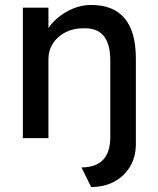

<svg xmlns="http://www.w3.org/2000/svg" viewBox="-20 -556 635 773"><path d="M347 197 308 118Q422 118 424 0V-313Q424 -448 313 -442Q274 -442 242.5 -425.5Q211 -409 193 -381Q175 -353 175 -318V0H72V-525H175V-443Q201 -482 248.5 -509Q296 -536 347 -536Q527 -536 527 -320V24Q527 75 504 114Q481 153 440.5 175Q400 197 347 197Z"/></svg>

Font: Lexend
Style: Regular
Weight: 400
Designer: Bonnie Shaver-Troup, Thomas Jockin
Foundry: Lexend
Version: Version 1.007; ttfautohint (v1.8.3)